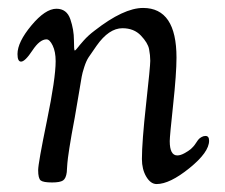

<svg xmlns="http://www.w3.org/2000/svg" viewBox="-20 -457 566 483"><path d="M24 -321Q24 -351 59 -393Q94 -435 122 -435Q148 -435 157 -408.5Q166 -382 166 -356Q166 -330 168 -330Q170 -330 174.5 -336Q179 -342 190.5 -355Q202 -368 218 -380Q291 -437 340 -437Q424 -437 424 -312Q424 -272 415.5 -193Q407 -114 407 -102Q407 -66 426 -66Q434 -66 444 -71.5Q454 -77 460 -82L466 -88Q469 -91 473.5 -98Q478 -105 480.5 -107.5Q483 -110 487.5 -112.5Q492 -115 497 -115Q506 -115 506 -103Q506 -74 456.5 -34Q407 6 374 6Q359 6 348 -12.5Q337 -31 337 -57Q337 -100 347.5 -195Q358 -290 358 -304Q358 -318 355 -333.5Q352 -349 334.5 -367.5Q317 -386 288 -386Q254 -386 223 -342Q209 -322 203 -313Q197 -304 192 -288.5Q187 -273 185.5 -264Q184 -255 178.5 -222.5Q173 -190 168 -161Q159 -114 154.5 -84.5Q150 -55 149.5 -46.5Q149 -38 148.5 -32.5Q148 -27 148 -24Q146 -8 138.5 -3Q131 2 111 2Q89 2 82.5 -3Q76 -8 76 -29Q76 -46 98 -153Q120 -260 120 -303Q120 -327 112.5 -342.5Q105 -358 97 -358Q80 -358 61.5 -330Q43 -302 33 -302Q24 -302 24 -321Z"/></svg>

Font: OFL Sorts Mill Goudy TT
Style: Italic
Weight: 500
Italic angle: -6°
Version: Version 003.000